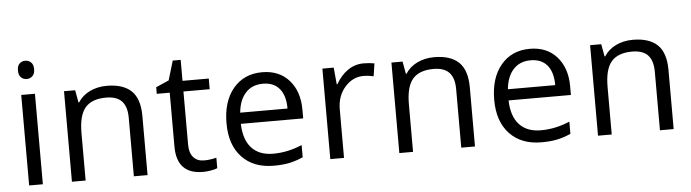

<svg xmlns="http://www.w3.org/2000/svg" viewBox="-47 -928 4071 1131"><g transform="rotate(-5 1989.0 -362.0)"><path d="M167 0H85.9V-535.2H167ZM79.1 -680.2Q79.1 -708 92.8 -720.9Q106.4 -733.9 127 -733.9Q146.5 -733.9 160.6 -720.7Q174.8 -707.5 174.8 -680.2Q174.8 -652.8 160.6 -639.4Q146.5 -626 127 -626Q106.4 -626 92.8 -639.4Q79.1 -652.8 79.1 -680.2Z M705.1 0V-346.2Q705.1 -411.6 675.3 -443.8Q645.5 -476.1 582 -476.1Q498 -476.1 459 -430.7Q419.9 -385.3 419.9 -280.8V0H338.9V-535.2H404.8L418 -461.9H421.9Q446.8 -501.5 491.7 -523.2Q536.6 -544.9 591.8 -544.9Q688.5 -544.9 737.3 -498.3Q786.1 -451.7 786.1 -349.1V0Z M1125.5 -57.1Q1147 -57.1 1167 -60.3Q1187 -63.5 1198.7 -66.9V-4.9Q1185.5 1.5 1159.9 5.6Q1134.3 9.8 1113.8 9.8Q958.5 9.8 958.5 -153.8V-472.2H881.8V-511.2L958.5 -544.9L992.7 -659.2H1039.6V-535.2H1194.8V-472.2H1039.6V-157.2Q1039.6 -108.9 1062.5 -83Q1085.4 -57.1 1125.5 -57.1Z M1531.7 9.8Q1413.1 9.8 1344.5 -62.5Q1275.9 -134.8 1275.9 -263.2Q1275.9 -392.6 1339.6 -468.8Q1403.3 -544.9 1510.7 -544.9Q1611.3 -544.9 1669.9 -478.8Q1728.5 -412.6 1728.5 -304.2V-252.9H1359.9Q1362.3 -158.7 1407.5 -109.9Q1452.6 -61 1534.7 -61Q1621.1 -61 1705.6 -97.2V-24.9Q1662.6 -6.3 1624.3 1.7Q1585.9 9.8 1531.7 9.8ZM1509.8 -477.1Q1445.3 -477.1 1407 -435.1Q1368.7 -393.1 1361.8 -318.8H1641.6Q1641.6 -395.5 1607.4 -436.3Q1573.2 -477.1 1509.8 -477.1Z M2110.8 -544.9Q2146.5 -544.9 2174.8 -539.1L2163.6 -463.9Q2130.4 -471.2 2105 -471.2Q2040 -471.2 1993.9 -418.5Q1947.8 -365.7 1947.8 -287.1V0H1866.7V-535.2H1933.6L1942.9 -436H1946.8Q1976.6 -488.3 2018.6 -516.6Q2060.5 -544.9 2110.8 -544.9Z M2641.1 0V-346.2Q2641.1 -411.6 2611.3 -443.8Q2581.5 -476.1 2518.1 -476.1Q2434.1 -476.1 2395 -430.7Q2356 -385.3 2356 -280.8V0H2274.9V-535.2H2340.8L2354 -461.9H2357.9Q2382.8 -501.5 2427.7 -523.2Q2472.7 -544.9 2527.8 -544.9Q2624.5 -544.9 2673.3 -498.3Q2722.2 -451.7 2722.2 -349.1V0Z M3114.7 9.8Q2996.1 9.8 2927.5 -62.5Q2858.9 -134.8 2858.9 -263.2Q2858.9 -392.6 2922.6 -468.8Q2986.3 -544.9 3093.8 -544.9Q3194.3 -544.9 3252.9 -478.8Q3311.5 -412.6 3311.5 -304.2V-252.9H2942.9Q2945.3 -158.7 2990.5 -109.9Q3035.6 -61 3117.7 -61Q3204.1 -61 3288.6 -97.2V-24.9Q3245.6 -6.3 3207.3 1.7Q3168.9 9.8 3114.7 9.8ZM3092.8 -477.1Q3028.3 -477.1 2990 -435.1Q2951.7 -393.1 2944.8 -318.8H3224.6Q3224.6 -395.5 3190.4 -436.3Q3156.2 -477.1 3092.8 -477.1Z M3815.9 0V-346.2Q3815.9 -411.6 3786.1 -443.8Q3756.3 -476.1 3692.9 -476.1Q3608.9 -476.1 3569.8 -430.7Q3530.8 -385.3 3530.8 -280.8V0H3449.7V-535.2H3515.6L3528.8 -461.9H3532.7Q3557.6 -501.5 3602.5 -523.2Q3647.5 -544.9 3702.6 -544.9Q3799.3 -544.9 3848.1 -498.3Q3897 -451.7 3897 -349.1V0Z"/></g></svg>

Font: f01525491
Style: Regular
Weight: 400
Foundry: Ascender Corporation
Version: Version 1.10